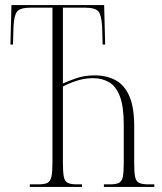

<svg xmlns="http://www.w3.org/2000/svg" viewBox="-20 -734 636 754"><path d="M97 0V-10H130Q155 -10 166.5 -16Q178 -22 182 -40.5Q186 -59 186 -96V-704H102Q59 -704 47 -688.5Q35 -673 33 -628L31 -559H21L25 -714H389L393 -559H383L381 -628Q379 -673 367 -688.5Q355 -704 312 -704H227V-406Q246 -415 278.5 -426.5Q311 -438 353 -438Q398 -438 433 -419.5Q468 -401 487.5 -357.5Q507 -314 507 -238V-96Q507 -58 510.5 -40Q514 -22 526 -16Q538 -10 562 -10H586V0H388V-10H411Q436 -10 447.5 -16Q459 -22 462.5 -40Q466 -58 466 -96V-244Q466 -315 451 -355Q436 -395 408.5 -411Q381 -427 346 -427Q311 -427 278.5 -416Q246 -405 227 -394V-96Q227 -59 230.5 -40.5Q234 -22 246 -16Q258 -10 282 -10H302V0Z"/></svg>

Font: Noto Serif Display ExtraCondensed ExtraLight
Style: Regular
Weight: 200
Width: 2
Designer: Monotype Design Team
Foundry: Monotype Imaging Inc.
Version: Version 2.009